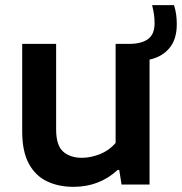

<svg xmlns="http://www.w3.org/2000/svg" viewBox="-20 -715 705 744"><path d="M265 9Q206.5 9 161.8 -12.5Q117 -34 91.5 -81.2Q66 -128.5 66 -206V-545H197.5V-213.5Q197.5 -151.5 224.8 -127.5Q252 -103.5 297 -103.5Q331 -103.5 366.8 -117.5Q402.5 -131.5 428 -161V-545H481Q528 -545 553.5 -563.5Q579 -582 579 -625Q579 -642 576.8 -658.2Q574.5 -674.5 569.5 -695H654.5Q660.5 -675 662.8 -657.5Q665 -640 665 -620.5Q665 -563.5 637 -529.2Q609 -495 559.5 -484V0H451L442 -56.5H436Q365 9 265 9Z"/></svg>

Font: Encode Sans Semi Expanded SemiBold
Style: Regular
Weight: 600
Width: 6
Designer: Multiple Designers
Foundry: Impallari Type
Version: Version 3.000; ttfautohint (v1.8.3) -l 8 -r 50 -G 200 -x 14 